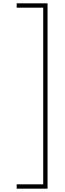

<svg xmlns="http://www.w3.org/2000/svg" viewBox="-20 -905 388 1151"><path d="M80 200H239V-859H80V-885H265V226H80Z"/></svg>

Font: Noto Sans Kannada UI ExtraCondensed Thin
Style: Regular
Weight: 100
Width: 2
Designer: Jelle Bosma - Monotype Design Team
Foundry: Monotype Imaging Inc.
Version: Version 2.005; ttfautohint (v1.8.4.7-5d5b)